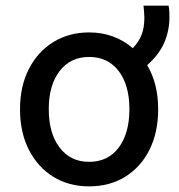

<svg xmlns="http://www.w3.org/2000/svg" viewBox="-20 -648 635 681"><path d="M296 13Q224 13 169 -21Q114 -55 82.5 -116.5Q51 -178 51 -261Q51 -342 82.5 -403.5Q114 -465 169.5 -499Q225 -533 296 -533Q342 -533 381 -518.5Q420 -504 451 -477Q471 -498 481.5 -523Q492 -548 492 -585Q492 -595 491 -607Q490 -619 489 -628H578Q580 -618 580.5 -607Q581 -596 581 -588Q581 -539 562.5 -496.5Q544 -454 502 -417Q541 -351 541 -261Q541 -178 510 -116.5Q479 -55 424 -21Q369 13 296 13ZM296 -74Q363 -74 401 -124.5Q439 -175 439 -261Q439 -346 401 -396Q363 -446 296 -446Q230 -446 191.5 -396Q153 -346 153 -261Q153 -175 191.5 -124.5Q230 -74 296 -74Z"/></svg>

Font: Ubuntu Sans Medium
Style: Regular
Weight: 500
Designer: Dalton Maag Ltd
Foundry: Dalton Maag Ltd
Version: Version 1.006; ttfautohint (v1.8.4.7-5d5b)